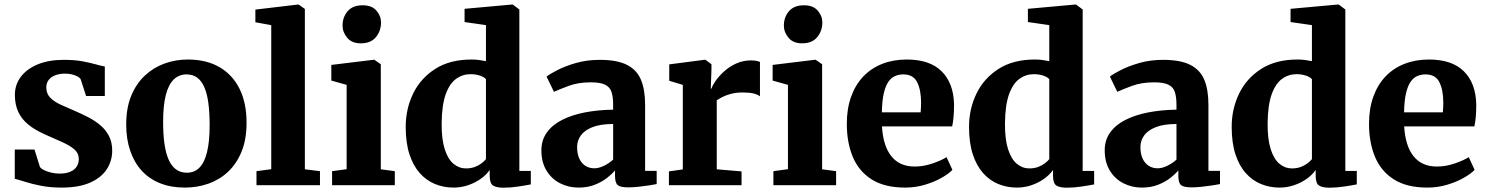

<svg xmlns="http://www.w3.org/2000/svg" viewBox="-20 -840 6748 871"><path d="M259.5 11Q209 11 167.5 3Q126 -5 95.5 -14.8Q65 -24.5 47 -29V-161.5H136.5L161 -83Q165.5 -75.5 179.5 -68.5Q193.5 -61.5 212 -57Q230.5 -52.5 249.5 -52.5Q279.5 -52.5 299 -61Q318.5 -69.5 328 -84.5Q337.5 -99.5 337.5 -118Q337.5 -145 316.8 -162.8Q296 -180.5 260.8 -196Q225.5 -211.5 181 -231.5Q138.5 -250.5 108.5 -274.8Q78.5 -299 63 -332.2Q47.5 -365.5 47.5 -409.5Q47.5 -455.5 74.2 -491.2Q101 -527 150.8 -547.8Q200.5 -568.5 268.5 -568.5Q319 -568.5 354.8 -561.8Q390.5 -555 414.8 -548Q439 -541 455.5 -538.5V-404.5H370.5L346 -480.5Q342.5 -487 332.2 -492.8Q322 -498.5 307.5 -502.2Q293 -506 275 -506Q249 -506 229.8 -498.2Q210.5 -490.5 200.2 -476.5Q190 -462.5 190 -443.5Q190 -415 208 -396.8Q226 -378.5 255.2 -365.2Q284.5 -352 317 -338Q348.5 -324.5 379.2 -308.8Q410 -293 434.8 -272.2Q459.5 -251.5 474.2 -223.2Q489 -195 489 -156.5Q489 -110.5 464.5 -72.5Q440 -34.5 389.2 -11.8Q338.5 11 259.5 11Z M552.5 -275.5Q552.5 -350 575.2 -405.2Q598 -460.5 637 -497Q676 -533.5 726.2 -551.8Q776.5 -570 832 -570Q916 -570 975.5 -535.5Q1035 -501 1066.8 -437Q1098.5 -373 1098.5 -283.5Q1098.5 -207.5 1075.8 -152Q1053 -96.5 1014 -60.2Q975 -24 924.5 -6.5Q874 11 818.5 11Q756 11 706.8 -8.5Q657.5 -28 623.2 -65.2Q589 -102.5 570.8 -155.8Q552.5 -209 552.5 -275.5ZM828 -56.5Q862 -56.5 884.8 -79.5Q907.5 -102.5 919.2 -150.2Q931 -198 931 -272Q931 -327.5 925.5 -370.5Q920 -413.5 907.5 -443Q895 -472.5 875 -487.5Q855 -502.5 826 -502.5Q792 -502.5 768.2 -479.5Q744.5 -456.5 732.2 -409Q720 -361.5 720 -287Q720 -231 726 -188Q732 -145 745 -115.8Q758 -86.5 778.5 -71.5Q799 -56.5 828 -56.5Z M1210.5 -72.5V-726L1138.5 -739V-796.5L1332.5 -819.5H1334.5L1363 -799.5V-72L1431.5 -63.5V0H1143.5V-63.5Z M1486.5 0V-63.5L1552.5 -72.5V-455L1483 -474.5V-545.5L1676 -569H1678L1707.5 -548.5V-72L1771 -63.5V0ZM1616.5 -643.5Q1576 -643.5 1555 -668.8Q1534 -694 1534 -724Q1534 -762 1557 -789Q1580 -816 1625 -816H1626Q1666.5 -816 1687.5 -792Q1708.5 -768 1708.5 -738Q1708.5 -700 1685.5 -671.8Q1662.5 -643.5 1617.5 -643.5Z M2038 11Q1993 11 1953.8 -5Q1914.5 -21 1884.5 -54.5Q1854.5 -88 1837.5 -140Q1820.5 -192 1820.5 -264.5Q1820.5 -346 1854.2 -415.5Q1888 -485 1954.5 -527.5Q2021 -570 2119.5 -570Q2137 -570 2153.5 -567.8Q2170 -565.5 2184.5 -562.5V-726L2087.5 -740V-800L2302.5 -819.5H2306L2336 -797V-64.5H2388V-3.5Q2366 1 2331 6.2Q2296 11.5 2264 11.5Q2232.5 11.5 2217 1.8Q2201.5 -8 2201.5 -42.5V-69Q2185.5 -46 2159.8 -28Q2134 -10 2102.5 0.5Q2071 11 2038 11ZM2094 -76Q2116 -76 2133.5 -82.5Q2151 -89 2164 -98.8Q2177 -108.5 2184.5 -118V-480.5Q2177.5 -490 2157.8 -496.8Q2138 -503.5 2114.5 -503.5Q2078.5 -503.5 2049 -482.2Q2019.5 -461 2002 -412.5Q1984.5 -364 1983.5 -281Q1983 -208.5 1997.5 -163.2Q2012 -118 2037.2 -97Q2062.5 -76 2094 -76Z M2604.5 11Q2559.5 11 2521 -8.5Q2482.5 -28 2459.2 -66Q2436 -104 2436 -158.5Q2436 -204.5 2460.8 -239Q2485.5 -273.5 2529.8 -296Q2574 -318.5 2633.2 -330Q2692.5 -341.5 2761.5 -342.5V-364.5Q2761.5 -400.5 2754 -423Q2746.5 -445.5 2724.5 -456Q2702.5 -466.5 2660.5 -466.5Q2603 -466.5 2560 -450.5Q2517 -434.5 2493 -423.5L2459.5 -492.5Q2472 -503 2506.5 -521Q2541 -539 2591.2 -553.8Q2641.5 -568.5 2700.5 -568.5Q2779 -568.5 2823.8 -546Q2868.5 -523.5 2887.5 -478.5Q2906.5 -433.5 2906.5 -364.5V-65H2959V-5Q2947.5 -2.5 2925 1Q2902.5 4.5 2876.8 7.2Q2851 10 2830.5 10Q2794 10 2782 -0.5Q2770 -11 2770 -42.5V-67Q2757.5 -51.5 2734.2 -33.2Q2711 -15 2678.5 -2Q2646 11 2604.5 11ZM2676.5 -76.5Q2696.5 -76.5 2720.5 -88.2Q2744.5 -100 2761.5 -116V-277.5Q2703.5 -277.5 2667.2 -263Q2631 -248.5 2614.5 -225Q2598 -201.5 2598 -173.5Q2598 -142.5 2607.8 -121Q2617.5 -99.5 2635.2 -88Q2653 -76.5 2676.5 -76.5Z M3014.5 0V-62.5L3077.5 -71.5V-455L3016 -473.5V-548L3177.5 -569H3180L3207.5 -548.5V-525.5L3204.5 -438H3207.5Q3212 -452.5 3226.8 -473.8Q3241.5 -495 3265 -516.2Q3288.5 -537.5 3319.5 -551.8Q3350.5 -566 3387.5 -566Q3402 -566 3411.8 -563.8Q3421.5 -561.5 3427.5 -559.5V-403Q3416.5 -411.5 3398.2 -416Q3380 -420.5 3349 -420.5Q3320 -420.5 3297 -414.5Q3274 -408.5 3257.8 -400.2Q3241.5 -392 3231.5 -385V-72L3344 -62.5V0Z M3488.5 0V-63.5L3554.5 -72.5V-455L3485 -474.5V-545.5L3678 -569H3680L3709.5 -548.5V-72L3773 -63.5V0ZM3618.5 -643.5Q3578 -643.5 3557 -668.8Q3536 -694 3536 -724Q3536 -762 3559 -789Q3582 -816 3627 -816H3628Q3668.5 -816 3689.5 -792Q3710.5 -768 3710.5 -738Q3710.5 -700 3687.5 -671.8Q3664.5 -643.5 3619.5 -643.5Z M4086.5 11Q3993 11 3934.5 -26Q3876 -63 3848.8 -128.2Q3821.5 -193.5 3821.5 -278Q3821.5 -347 3841 -401.2Q3860.5 -455.5 3896.2 -493Q3932 -530.5 3982 -550.2Q4032 -570 4093.5 -570Q4197.5 -570 4251.5 -516.8Q4305.5 -463.5 4308 -367.5Q4308 -334 4305.8 -309.5Q4303.5 -285 4299.5 -266.5H3981Q3983.5 -223 3994 -189.2Q4004.5 -155.5 4023 -132Q4041.5 -108.5 4068 -96.5Q4094.5 -84.5 4129.5 -84.5Q4170 -84.5 4210.5 -98.5Q4251 -112.5 4274 -127L4300.5 -69.5Q4285 -52.5 4252.2 -33.8Q4219.5 -15 4176.2 -2Q4133 11 4086.5 11ZM3980.5 -330.5H4156.5Q4157 -341 4157.8 -351.5Q4158.5 -362 4158.5 -372.5Q4158.5 -431.5 4140.8 -467Q4123 -502.5 4078 -502.5Q4057.5 -502.5 4040.2 -495Q4023 -487.5 4010 -468.8Q3997 -450 3989.2 -416.5Q3981.5 -383 3980.5 -330.5Z M4593.5 11Q4548.5 11 4509.2 -5Q4470 -21 4440 -54.5Q4410 -88 4393 -140Q4376 -192 4376 -264.5Q4376 -346 4409.8 -415.5Q4443.5 -485 4510 -527.5Q4576.5 -570 4675 -570Q4692.5 -570 4709 -567.8Q4725.5 -565.5 4740 -562.5V-726L4643 -740V-800L4858 -819.5H4861.5L4891.5 -797V-64.5H4943.5V-3.5Q4921.5 1 4886.5 6.2Q4851.5 11.5 4819.5 11.5Q4788 11.5 4772.5 1.8Q4757 -8 4757 -42.5V-69Q4741 -46 4715.2 -28Q4689.5 -10 4658 0.5Q4626.5 11 4593.5 11ZM4649.5 -76Q4671.5 -76 4689 -82.5Q4706.5 -89 4719.5 -98.8Q4732.5 -108.5 4740 -118V-480.5Q4733 -490 4713.2 -496.8Q4693.5 -503.5 4670 -503.5Q4634 -503.5 4604.5 -482.2Q4575 -461 4557.5 -412.5Q4540 -364 4539 -281Q4538.5 -208.5 4553 -163.2Q4567.5 -118 4592.8 -97Q4618 -76 4649.5 -76Z M5160 11Q5115 11 5076.5 -8.5Q5038 -28 5014.8 -66Q4991.5 -104 4991.5 -158.5Q4991.5 -204.5 5016.2 -239Q5041 -273.5 5085.2 -296Q5129.5 -318.5 5188.8 -330Q5248 -341.5 5317 -342.5V-364.5Q5317 -400.5 5309.5 -423Q5302 -445.5 5280 -456Q5258 -466.5 5216 -466.5Q5158.5 -466.5 5115.5 -450.5Q5072.5 -434.5 5048.5 -423.5L5015 -492.5Q5027.5 -503 5062 -521Q5096.5 -539 5146.8 -553.8Q5197 -568.5 5256 -568.5Q5334.5 -568.5 5379.2 -546Q5424 -523.5 5443 -478.5Q5462 -433.5 5462 -364.5V-65H5514.5V-5Q5503 -2.5 5480.5 1Q5458 4.5 5432.2 7.2Q5406.5 10 5386 10Q5349.5 10 5337.5 -0.5Q5325.5 -11 5325.5 -42.5V-67Q5313 -51.5 5289.8 -33.2Q5266.5 -15 5234 -2Q5201.5 11 5160 11ZM5232 -76.5Q5252 -76.5 5276 -88.2Q5300 -100 5317 -116V-277.5Q5259 -277.5 5222.8 -263Q5186.5 -248.5 5170 -225Q5153.5 -201.5 5153.5 -173.5Q5153.5 -142.5 5163.2 -121Q5173 -99.5 5190.8 -88Q5208.5 -76.5 5232 -76.5Z M5785 11Q5740 11 5700.8 -5Q5661.5 -21 5631.5 -54.5Q5601.5 -88 5584.5 -140Q5567.5 -192 5567.5 -264.5Q5567.5 -346 5601.2 -415.5Q5635 -485 5701.5 -527.5Q5768 -570 5866.5 -570Q5884 -570 5900.5 -567.8Q5917 -565.5 5931.5 -562.5V-726L5834.5 -740V-800L6049.5 -819.5H6053L6083 -797V-64.5H6135V-3.5Q6113 1 6078 6.2Q6043 11.5 6011 11.5Q5979.5 11.5 5964 1.8Q5948.5 -8 5948.5 -42.5V-69Q5932.5 -46 5906.8 -28Q5881 -10 5849.5 0.5Q5818 11 5785 11ZM5841 -76Q5863 -76 5880.5 -82.5Q5898 -89 5911 -98.8Q5924 -108.5 5931.5 -118V-480.5Q5924.5 -490 5904.8 -496.8Q5885 -503.5 5861.5 -503.5Q5825.5 -503.5 5796 -482.2Q5766.5 -461 5749 -412.5Q5731.5 -364 5730.5 -281Q5730 -208.5 5744.5 -163.2Q5759 -118 5784.2 -97Q5809.5 -76 5841 -76Z M6455.5 11Q6362 11 6303.5 -26Q6245 -63 6217.8 -128.2Q6190.5 -193.5 6190.5 -278Q6190.5 -347 6210 -401.2Q6229.5 -455.5 6265.2 -493Q6301 -530.5 6351 -550.2Q6401 -570 6462.5 -570Q6566.5 -570 6620.5 -516.8Q6674.5 -463.5 6677 -367.5Q6677 -334 6674.8 -309.5Q6672.5 -285 6668.5 -266.5H6350Q6352.5 -223 6363 -189.2Q6373.5 -155.5 6392 -132Q6410.5 -108.5 6437 -96.5Q6463.5 -84.5 6498.5 -84.5Q6539 -84.5 6579.5 -98.5Q6620 -112.5 6643 -127L6669.5 -69.5Q6654 -52.5 6621.2 -33.8Q6588.5 -15 6545.2 -2Q6502 11 6455.5 11ZM6349.5 -330.5H6525.5Q6526 -341 6526.8 -351.5Q6527.5 -362 6527.5 -372.5Q6527.5 -431.5 6509.8 -467Q6492 -502.5 6447 -502.5Q6426.5 -502.5 6409.2 -495Q6392 -487.5 6379 -468.8Q6366 -450 6358.2 -416.5Q6350.5 -383 6349.5 -330.5Z"/></svg>

Font: Merriweather ExtraBold
Style: Regular
Weight: 800
Version: Version 2.100